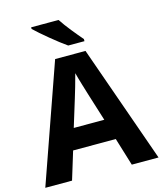

<svg xmlns="http://www.w3.org/2000/svg" viewBox="-134 -1032 957 1130"><g transform="rotate(-15 345.0 -467.0)"><path d="M331 -934H164V-924C202 -887 296 -809 347 -774H446V-787C414 -824 360 -889 331 -934ZM527 0H690L437 -717H252L0 0H163L215 -170H475ZM387 -463 439 -297H253L304 -463C311 -485 335 -566 345 -606C355 -566 377 -496 387 -463Z"/></g></svg>

Font: Noto Traditional Nushu
Style: Bold
Weight: 700
Designer: LIU Zhao
Foundry: LiuZhao Studio
Version: Version 2.003